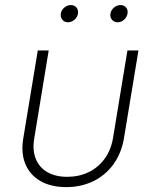

<svg xmlns="http://www.w3.org/2000/svg" viewBox="-20 -746 621 774"><path d="M246.6 8.3Q186.5 8.3 144 -15.6Q101.6 -39.6 82.8 -83.5Q64 -127.4 73.7 -187.5L132.3 -542.5H176.3L118.2 -189Q109.9 -140.6 124.3 -105.5Q138.7 -70.3 171.4 -51.8Q204.1 -33.2 251 -33.2Q298.3 -33.2 336.9 -51.8Q375.5 -70.3 401.4 -105.5Q427.2 -140.6 435.5 -189L493.7 -542.5H538.1L479.5 -187.5Q469.2 -127.9 437.3 -83.7Q405.3 -39.6 356.2 -15.6Q307.1 8.3 246.6 8.3ZM454.1 -656.2Q439.9 -656.2 431.4 -666.5Q422.9 -676.8 425.3 -691.4Q427.7 -705.6 439.7 -715.6Q451.7 -725.6 465.8 -725.6Q480 -725.6 488.3 -715.6Q496.6 -705.6 494.1 -691.4Q491.7 -676.8 480 -666.5Q468.3 -656.2 454.1 -656.2ZM253.9 -656.2Q239.7 -656.2 231.4 -666.5Q223.1 -676.8 225.1 -691.4Q227.5 -705.6 239.5 -715.6Q251.5 -725.6 265.6 -725.6Q280.3 -725.6 288.3 -715.6Q296.4 -705.6 294.4 -691.4Q292 -676.8 280.3 -666.5Q268.6 -656.2 253.9 -656.2Z"/></svg>

Font: Inter 16pt ExtraLight
Style: Italic
Weight: 250
Italic angle: -9.3988°
Version: Version 4.001;git-66647c0bb